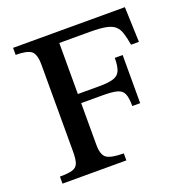

<svg xmlns="http://www.w3.org/2000/svg" viewBox="-120 -765 837 873"><g transform="rotate(-20 298.5 -328.5)"><path d="M345 0H36V-34Q75 -34 96 -40Q117 -46 124 -64.5Q131 -83 131 -120V-540Q131 -592 111 -607.5Q91 -623 36 -623V-657H577L583 -487H545Q539 -522 531.5 -545.5Q524 -569 509 -582Q494 -595 465.5 -600.5Q437 -606 387 -606H241V-359H346Q389 -359 413 -366.5Q437 -374 446 -395Q455 -416 455 -456H493V-223H455Q455 -264 446 -283.5Q437 -303 413 -309Q389 -315 346 -315H241V-114Q241 -63 263.5 -48.5Q286 -34 345 -34Z"/></g></svg>

Font: STIX Two Text Medium
Style: Regular
Weight: 500
Designer: Ross Mills, John Hudson & Paul Hanslow, Tiro Typeworks Ltd; with prior portions MicroPress Inc., and Coen Hoffman.
Foundry: Tiro Typeworks Ltd
Version: Version 2.13 b171